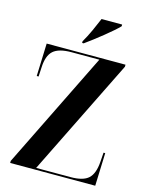

<svg xmlns="http://www.w3.org/2000/svg" viewBox="-135 -1015 854 1099"><g transform="rotate(15 292.0 -465.5)"><path d="M35 0V-12L375 -703H210Q135 -703 102.5 -674Q70 -645 67 -575L64 -520H53L60 -714H527V-702L186 -11H390Q464 -11 495.5 -40Q527 -69 532 -139L536 -195H546L539 0ZM255 -780Q275 -814 294 -855.5Q313 -897 327 -931H449V-921Q437 -908 414.5 -888.5Q392 -869 365.5 -847.5Q339 -826 312 -805.5Q285 -785 264 -770H255Z"/></g></svg>

Font: Noto Serif Display Condensed
Style: Bold
Weight: 700
Width: 3
Designer: Monotype Design Team
Foundry: Monotype Imaging Inc.
Version: Version 2.009